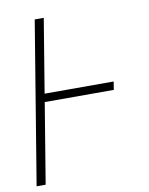

<svg xmlns="http://www.w3.org/2000/svg" viewBox="-83 -796 666 857"><g transform="rotate(-10 250.0 -367.5)"><path d="M13 0 134 -735H175L120 -401H433L427 -364H114L54 0Z"/></g></svg>

Font: Iosevka SS18 Extralight
Style: Italic
Weight: 200
Italic angle: -9°
Monospace: yes
Designer: Belleve Invis
Foundry: Belleve Invis
Version: Version 25.1.1; ttfautohint (v1.8.4)